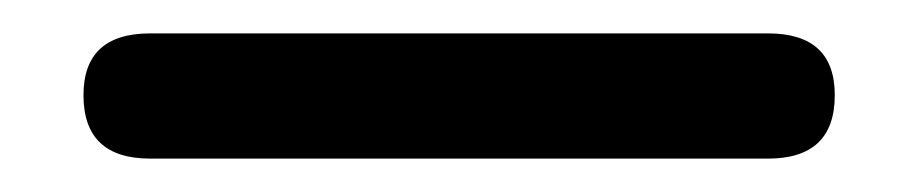

<svg xmlns="http://www.w3.org/2000/svg" viewBox="-20 -157 550 115"><path d="M30 -100Q30 -62 70 -62H440Q480 -62 480 -100Q480 -137 440 -137H70Q30 -137 30 -100Z"/></svg>

Font: WDXL Lubrifont SC
Style: Regular
Weight: 400
Designer: [WDXL Lubrifont] Copyright 2020-2022 (c) NightFurySL2001, Skr-ZERO; [ZCOOL QingKe HuangYou] Copyright 2018-2022 (c) The 
Version: Version 2.001;hotconv 1.1.1;makeotfexe 2.6.0